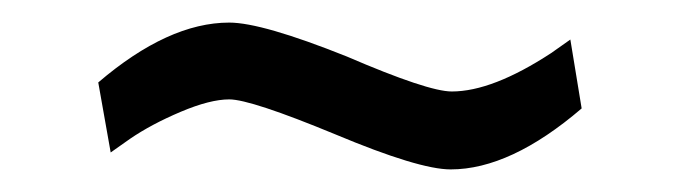

<svg xmlns="http://www.w3.org/2000/svg" viewBox="-20 -345 600 170"><path d="M277 -226Q202 -257 183 -257Q166 -257 140 -246Q114 -235 95 -222L78 -210L67 -272Q129 -325 183 -325Q212 -325 287 -295Q359 -264 380 -264Q416 -264 468 -298L485 -310L495 -249Q432 -195 379 -195Q351 -195 277 -226Z"/></svg>

Font: Cairo
Style: Regular
Weight: 400
Designer: Mohamed Gaber, the designers of Titillium
Foundry: Kief Type Foundry
Version: Version 2.009; ttfautohint (v1.5.33-1714) -l 8 -r 50 -G 200 